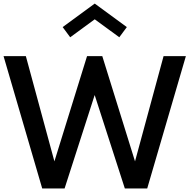

<svg xmlns="http://www.w3.org/2000/svg" viewBox="-36 -1068 1073 1088"><path d="M203.2 0 -15.9 -750H110.5L272.3 -153.6L457.3 -750H543.6L729.1 -153.6L890.9 -750H1017.3L798.2 0H671.4L500.5 -529.5L330 0ZM361.8 -856.8 319.1 -914.5 500.9 -1047.7 682.7 -914.5 640 -856.8 500.9 -958.6Z"/></svg>

Font: Spartan MB SemBd
Style: Regular
Weight: 600
Designer: Matt Bailey, Mirko Velimirovic
Foundry: Matt Bailey
Version: Version 1.005